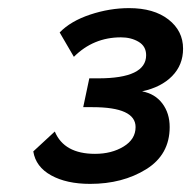

<svg xmlns="http://www.w3.org/2000/svg" viewBox="-20 -836 471 473"><path d="M62 -463 115 -512Q138 -457 214 -457Q255 -457 284.5 -475Q314 -493 314 -523Q314 -572 208 -572H185L200 -643H222Q340 -643 340 -700Q340 -722 321.5 -733Q303 -744 278 -744Q210 -744 162 -696L127 -756Q154 -784 202 -800Q250 -816 298 -816Q359 -816 395 -788Q431 -760 431 -716Q431 -676 404 -648.5Q377 -621 330 -611Q362 -605 380 -581Q398 -557 398 -523Q398 -455 340 -419Q282 -383 202 -383Q144 -383 106 -404Q68 -425 62 -463Z"/></svg>

Font: Raleway-v4020
Style: Bold Italic
Weight: 700
Italic angle: -12°
Designer: Matt McInerney, Pablo Impallari, Rodrigo Fuenzalida
Foundry: Matt McInerney, Pablo Impallari, Rodrigo Fuenzalida
Version: Version 4.020;PS 004.020;hotconv 1.0.88;makeotf.lib2.5.64775